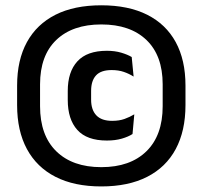

<svg xmlns="http://www.w3.org/2000/svg" viewBox="-20 -672 746 707"><path d="M353 14.5Q253.5 14.5 184.5 -20.8Q115.5 -56 79.2 -123Q43 -190 43 -285V-357Q43 -451 79.2 -517Q115.5 -583 184.5 -617.8Q253.5 -652.5 353 -652.5Q452.5 -652.5 521.8 -617.8Q591 -583 627 -517Q663 -451 663 -357V-285Q663 -190 627 -123Q591 -56 521.8 -20.8Q452.5 14.5 353 14.5ZM373.5 -154.5Q300 -154.5 264.8 -193.5Q229.5 -232.5 229.5 -304V-337Q229.5 -407.5 265 -446.2Q300.5 -485 373.5 -485Q403 -485 426.5 -478Q450 -471 465 -462L472 -390Q455.5 -400.5 436 -407.2Q416.5 -414 391 -414Q351.5 -414 333.5 -394.2Q315.5 -374.5 315.5 -337.5V-305Q315.5 -267.5 334.8 -247.2Q354 -227 393 -227Q419 -227 438.5 -234Q458 -241 474.5 -251L468 -178.5Q452.5 -168.5 428.5 -161.5Q404.5 -154.5 373.5 -154.5ZM353 -56.5Q459.5 -56.5 519.2 -115Q579 -173.5 579 -281V-361.5Q579 -467.5 519.2 -524.8Q459.5 -582 353 -582Q247 -582 187.2 -524.8Q127.5 -467.5 127.5 -361.5V-281Q127.5 -173.5 187.2 -115Q247 -56.5 353 -56.5Z"/></svg>

Font: Anek Devanagari Medium SemiBold
Style: Regular
Weight: 600
Version: Version 1.003